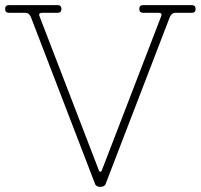

<svg xmlns="http://www.w3.org/2000/svg" viewBox="-30 -720 784 750"><path d="M5 -700H195Q210 -700 210 -685Q210 -670 195 -670H135Q118 -670 125 -655L356 -55Q358 -49 362 -49Q366 -49 368 -55L599 -655Q606 -670 589 -670H529Q514 -670 514 -685Q514 -700 529 -700H719Q734 -700 734 -685Q734 -670 719 -670H654Q642 -670 634 -655L384 -5Q380 10 362 10Q344 10 340 -5L90 -655Q82 -670 70 -670H5Q-10 -670 -10 -685Q-10 -700 5 -700Z"/></svg>

Font: ClassicType
Style: Regular
Weight: 400
Version: Version 1.004